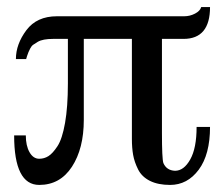

<svg xmlns="http://www.w3.org/2000/svg" viewBox="-20 -511 634 543"><path d="M574 -152Q574 -74 542 -31Q510 12 461 12Q427 12 404 0.5Q381 -11 370.5 -32Q360 -53 356.5 -73Q353 -93 353 -118V-401H217V-172Q217 -91 183.5 -39.5Q150 12 91 12Q20 12 20 -128H53Q53 -99 63.5 -80.5Q74 -62 91 -62Q105 -62 117 -69.5Q129 -77 142.5 -97.5Q156 -118 164 -163.5Q172 -209 172 -275V-401H130Q116 -401 105 -399Q94 -397 86.5 -392.5Q79 -388 74 -384.5Q69 -381 65.5 -374Q62 -367 60.5 -363.5Q59 -360 56.5 -352.5Q54 -345 54 -344H25Q25 -386 54.5 -425.5Q84 -465 141 -465H501Q517 -465 531.5 -472.5Q546 -480 549 -491H574Q574 -401 499 -401H438V-135Q438 -63 442 -50Q451 -29 475 -28Q500 -28 518 -60Q536 -92 536 -152Z"/></svg>

Font: Veleka
Style: Italic
Weight: 400
Italic angle: -12°
Designer: Stefan Peev, Context Ltd, 2016; SIL International, 1997-2014.
Foundry: Stefan Peev, Context Ltd, 2016
Version: Version 1.000